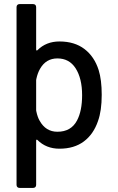

<svg xmlns="http://www.w3.org/2000/svg" viewBox="-20 -720 579 940"><path d="M478 -256Q478 -178 460 -128Q438 -63 390.5 -27.5Q343 8 271 8Q206 8 163 -35Q161 -37 159 -36Q157 -35 157 -32V185Q157 192 153 196Q149 200 142 200H76Q69 200 65 196Q61 192 61 185V-685Q61 -692 65 -696Q69 -700 76 -700H142Q149 -700 153 -696Q157 -692 157 -685V-477Q157 -474 159 -473Q161 -472 163 -474Q206 -517 271 -517Q345 -517 393.5 -480Q442 -443 463 -377Q478 -329 478 -256ZM382 -254Q382 -336 350 -386Q319 -434 261 -434Q205 -434 176 -383Q164 -362 158 -334Q157 -332 157 -328V-180Q157 -176 158 -174Q164 -146 174 -129Q204 -75 261 -75Q328 -75 357 -130Q382 -177 382 -254Z"/></svg>

Font: Barlow_Medium_SS
Style: Regular
Weight: 500
Designer: Jeremy Tribby
Foundry: Jeremy Tribby
Version: Version 1.101 August 23, 2024